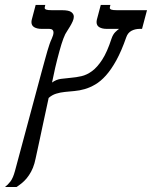

<svg xmlns="http://www.w3.org/2000/svg" viewBox="-28 -560 616 779"><path d="M424.3 -402.8Q430.2 -420.4 439.7 -429.7Q449.2 -439 455.1 -442.9H404.3Q386.7 -442.9 375.2 -449.5Q363.8 -456.1 363.8 -470.2Q363.8 -475.1 365.2 -481L380.9 -540H419.9L418 -531.7Q417.5 -530.3 417.5 -527.8Q417.5 -523.4 423.6 -521Q429.7 -518.6 447.8 -518.6H568.4L548.3 -442.9H539.1Q520.5 -442.9 505.6 -435.1Q490.7 -427.2 484.4 -409.2Q464.8 -353 444.1 -315.4Q423.3 -277.8 401.9 -253.9Q380.4 -230 358.6 -217.3Q336.9 -204.6 315.7 -198.5Q294.4 -192.4 274.2 -190.7Q253.9 -189 235.1 -187Q216.3 -185.1 199.7 -179.9Q183.1 -174.8 169.4 -162.6Q163.6 -134.8 157.2 -106Q150.9 -77.1 145 -49.6Q139.2 -22 133.8 3.2Q128.4 28.3 124 48.6Q119.6 68.8 116.5 83Q113.3 97.2 111.8 102.5Q106.4 121.6 98.1 136.7Q89.8 151.9 80.1 163.6Q70.3 175.3 59.6 183.8Q48.8 192.4 39.1 198.7H-7.8Q3.4 190.4 14.2 176.5Q24.9 162.6 32.7 133.8L141.1 -269.5Q148.4 -296.4 154.1 -316.9Q159.7 -337.4 164.3 -353.3Q168.9 -369.1 173.1 -381.1Q177.2 -393.1 182.1 -403.3Q189 -418.5 189 -427.7Q189 -442.9 171.4 -442.9H140.1Q122.6 -442.9 111.1 -449.5Q99.6 -456.1 99.6 -470.2Q99.6 -475.1 101.1 -481L116.7 -540H155.8L153.8 -531.7Q153.3 -530.3 153.3 -527.8Q153.3 -523.4 159.4 -521Q165.5 -518.6 183.6 -518.6H224.1Q251 -518.6 261.2 -511Q271.5 -503.4 271.5 -492.2Q271.5 -483.4 266.8 -473.1Q262.2 -462.9 256.3 -453.1Q250.5 -443.4 244.9 -434.8Q239.3 -426.3 236.8 -421.4Q229 -405.3 221.4 -380.9Q213.9 -356.4 204.1 -318.4Q201.7 -310.1 196 -285.2Q190.4 -260.3 183.1 -225.1Q199.7 -237.3 219.2 -240Q238.8 -242.7 259.8 -244.4Q280.8 -246.1 302.5 -251Q324.2 -255.9 345.5 -271.5Q366.7 -287.1 386.7 -317.9Q406.7 -348.6 424.3 -402.8Z"/></svg>

Font: Arian AMU Serif
Style: Italic
Weight: 400
Italic angle: -15°
Designer: Ruben Hakobyan (Tarumian)
Foundry: Ruben Hakobyan (Tarumian)
Version: Version 1.002